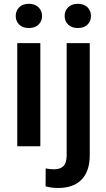

<svg xmlns="http://www.w3.org/2000/svg" viewBox="-20 -749 545 983"><path d="M60.5 -667Q60.5 -693.8 78.4 -711.7Q96.2 -729.5 127.9 -729.5Q159.2 -729.5 177.2 -711.7Q195.3 -693.8 195.3 -667Q195.3 -640.6 177.2 -623Q159.2 -605.5 127.9 -605.5Q96.2 -605.5 78.4 -623Q60.5 -640.6 60.5 -667ZM186.5 -528.3V0H68.4V-528.3ZM311 -667Q311 -693.8 329.1 -711.7Q347.2 -729.5 378.4 -729.5Q410.2 -729.5 428 -711.7Q445.8 -693.8 445.8 -667Q445.8 -640.6 428 -623Q410.2 -605.5 378.4 -605.5Q347.2 -605.5 329.1 -623Q311 -640.6 311 -667ZM321.3 -528.3H439.5V45.9Q439.5 127 397.9 170.2Q356.4 213.4 277.8 213.4Q244.1 213.4 213.4 205.1L213.9 113.3Q234.4 117.7 257.3 117.7Q288.6 117.7 304.9 101.1Q321.3 84.5 321.3 45.9Z"/></svg>

Font: Vazirmatn UI Medium
Style: Regular
Weight: 500
Designer: Saber Rastikerdar
Foundry: Saber Rastikerdar
Version: Version 33.003